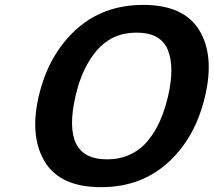

<svg xmlns="http://www.w3.org/2000/svg" viewBox="-20 -755 877 788"><path d="M821.8 -360.8Q782.7 -192.4 672.9 -90.8Q560.5 13.2 395 13.2Q227.5 13.2 164.1 -90.8Q100.6 -195.3 139.2 -360.8Q178.2 -527.8 289.1 -630.9Q401.4 -734.9 567.9 -734.9Q734.4 -734.9 797.9 -630.9Q860.8 -527.8 821.8 -360.8ZM669.9 -360.8Q697.3 -480.5 668.9 -549.8Q640.1 -621.1 540 -621.1Q441.4 -621.1 378.9 -549.8Q316.9 -479 290 -360.8Q230 -99.6 419.9 -101.1Q472.2 -101.1 514.6 -121.1Q557.1 -141.1 586.9 -177.5Q616.7 -213.9 636.7 -259Q656.7 -304.2 669.9 -360.8Z"/></svg>

Font: Perun
Style: Bold Italic
Weight: 700
Italic angle: -12°
Foundry: Copyright (c) Stefan Peev, Context Ltd, 2016
Version: Version 001.000